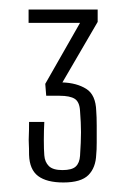

<svg xmlns="http://www.w3.org/2000/svg" viewBox="-20 -820 275 403"><path d="M113 -437Q78 -437 60 -450.5Q42 -464 41 -495Q41 -510 40.5 -518Q40 -526 40.5 -535.5Q41 -545 41 -564H73Q72 -546 72 -526Q72 -506 73 -494Q74 -480 82.5 -471.5Q91 -463 111 -463Q131 -463 139 -470.5Q147 -478 148 -493Q150 -523 150 -542.5Q150 -562 148 -587Q147 -606 137 -612.5Q127 -619 105 -619H77L75 -644L148 -772H40V-800H185V-774L111 -647Q141 -646 161 -633.5Q181 -621 182 -587Q183 -575 183 -556.5Q183 -538 183 -521Q183 -504 182 -496Q181 -468 165.5 -452.5Q150 -437 113 -437Z"/></svg>

Font: Big Shoulders Text Thin
Style: Regular
Weight: 100
Designer: Patric King
Foundry: XO Type Co
Version: Version 1.000; ttfautohint (v1.8.2)